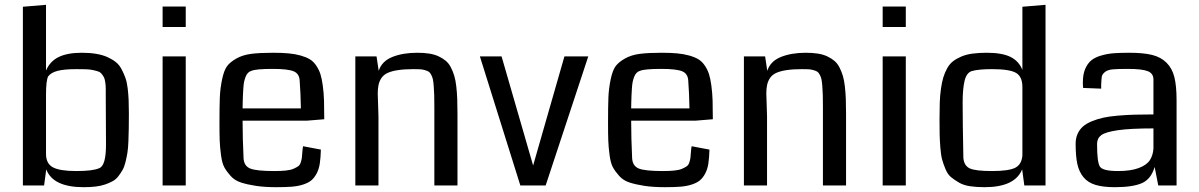

<svg xmlns="http://www.w3.org/2000/svg" viewBox="-20 -770 4977 797"><path d="M515 -298Q515 -261 514.5 -236.5Q514 -212 513 -183.5Q512 -155 509 -136.5Q506 -118 501 -97.5Q496 -77 488.5 -64Q481 -51 471 -38Q461 -25 447 -17.5Q433 -10 415.5 -4Q398 2 376 4.5Q354 7 327 7Q200 7 172 -67L163 0H75V-742L171 -750V-477Q187 -515 223 -533Q259 -551 320 -551Q353 -551 379.5 -546.5Q406 -542 426 -533Q446 -524 460.5 -512.5Q475 -501 484.5 -483Q494 -465 500.5 -447Q507 -429 510 -403.5Q513 -378 514 -354.5Q515 -331 515 -298ZM419 -372Q419 -393 419 -403.5Q419 -414 417 -428Q415 -442 412 -448Q409 -454 403 -462Q397 -470 388.5 -473Q380 -476 366.5 -479Q353 -482 336.5 -482.5Q320 -483 297 -483Q247 -483 219.5 -476Q192 -469 180 -453Q171 -436 171 -377V-131Q171 -91 199.5 -75.5Q228 -60 297 -60Q366 -60 392 -72Q420 -82 420 -170Z M751 0H655V-536H751ZM751 -743V-658H655V-743Z M1326 -275Q1267 -270 1253 -269H987Q987 -198 991 -113Q993 -81 1018.5 -70.5Q1044 -60 1119 -60Q1146 -60 1166 -62Q1186 -64 1198.5 -69.5Q1211 -75 1218 -80Q1225 -85 1228.5 -96Q1232 -107 1233 -115Q1234 -123 1235 -138Q1236 -153 1238 -163L1312 -149Q1311 -115 1307.5 -91.5Q1304 -68 1294.5 -50Q1285 -32 1272.5 -21.5Q1260 -11 1238.5 -4Q1217 3 1191 5Q1165 7 1127 7Q1078 7 1042 1.5Q1006 -4 980 -12.5Q954 -21 937.5 -39.5Q921 -58 911.5 -75Q902 -92 897.5 -125.5Q893 -159 892 -186Q891 -213 891 -261Q891 -328 892.5 -365.5Q894 -403 902 -441Q910 -479 923 -496Q936 -513 962 -527.5Q988 -542 1023 -546.5Q1058 -551 1113 -551Q1150 -551 1177.5 -548.5Q1205 -546 1228 -539.5Q1251 -533 1266 -524Q1281 -515 1292.5 -498Q1304 -481 1310 -462.5Q1316 -444 1320 -414Q1324 -384 1325 -353Q1326 -322 1326 -275ZM987 -320H1229Q1228 -382 1224 -434Q1223 -464 1199 -474Q1175 -484 1112 -484Q1042 -484 1024 -476Q1016 -474 1009.5 -467.5Q1003 -461 999 -450Q995 -439 993 -429Q991 -419 990 -402Q989 -385 988.5 -375.5Q988 -366 987.5 -346.5Q987 -327 987 -320Z M1879 0H1783V-324Q1783 -355 1782.5 -374Q1782 -393 1780.5 -412Q1779 -431 1777 -440.5Q1775 -450 1770 -459.5Q1765 -469 1759.5 -472.5Q1754 -476 1743.5 -479Q1733 -482 1723 -482.5Q1713 -483 1696 -483Q1659 -483 1632.5 -479Q1606 -475 1589.5 -467.5Q1573 -460 1564 -447Q1555 -434 1551.5 -418.5Q1548 -403 1548 -381Q1548 -368 1549.5 -336.5Q1551 -305 1551 -286V0H1455V-536H1543L1552 -476Q1565 -516 1608.5 -533.5Q1652 -551 1712 -551Q1740 -551 1762 -547.5Q1784 -544 1801 -536Q1818 -528 1830.5 -517.5Q1843 -507 1851.5 -490.5Q1860 -474 1865.5 -456Q1871 -438 1874 -412Q1877 -386 1878 -359.5Q1879 -333 1879 -297Z M2422 -536 2245 0H2140L1972 -536H2062L2193 -83L2323 -536Z M2939 -275Q2880 -270 2866 -269H2600Q2600 -198 2604 -113Q2606 -81 2631.5 -70.5Q2657 -60 2732 -60Q2759 -60 2779 -62Q2799 -64 2811.5 -69.5Q2824 -75 2831 -80Q2838 -85 2841.5 -96Q2845 -107 2846 -115Q2847 -123 2848 -138Q2849 -153 2851 -163L2925 -149Q2924 -115 2920.5 -91.5Q2917 -68 2907.5 -50Q2898 -32 2885.5 -21.5Q2873 -11 2851.5 -4Q2830 3 2804 5Q2778 7 2740 7Q2691 7 2655 1.5Q2619 -4 2593 -12.5Q2567 -21 2550.5 -39.5Q2534 -58 2524.5 -75Q2515 -92 2510.5 -125.5Q2506 -159 2505 -186Q2504 -213 2504 -261Q2504 -328 2505.5 -365.5Q2507 -403 2515 -441Q2523 -479 2536 -496Q2549 -513 2575 -527.5Q2601 -542 2636 -546.5Q2671 -551 2726 -551Q2763 -551 2790.5 -548.5Q2818 -546 2841 -539.5Q2864 -533 2879 -524Q2894 -515 2905.5 -498Q2917 -481 2923 -462.5Q2929 -444 2933 -414Q2937 -384 2938 -353Q2939 -322 2939 -275ZM2600 -320H2842Q2841 -382 2837 -434Q2836 -464 2812 -474Q2788 -484 2725 -484Q2655 -484 2637 -476Q2629 -474 2622.5 -467.5Q2616 -461 2612 -450Q2608 -439 2606 -429Q2604 -419 2603 -402Q2602 -385 2601.5 -375.5Q2601 -366 2600.5 -346.5Q2600 -327 2600 -320Z M3492 0H3396V-324Q3396 -355 3395.5 -374Q3395 -393 3393.5 -412Q3392 -431 3390 -440.5Q3388 -450 3383 -459.5Q3378 -469 3372.5 -472.5Q3367 -476 3356.5 -479Q3346 -482 3336 -482.5Q3326 -483 3309 -483Q3272 -483 3245.5 -479Q3219 -475 3202.5 -467.5Q3186 -460 3177 -447Q3168 -434 3164.5 -418.5Q3161 -403 3161 -381Q3161 -368 3162.5 -336.5Q3164 -305 3164 -286V0H3068V-536H3156L3165 -476Q3178 -516 3221.5 -533.5Q3265 -551 3325 -551Q3353 -551 3375 -547.5Q3397 -544 3414 -536Q3431 -528 3443.5 -517.5Q3456 -507 3464.5 -490.5Q3473 -474 3478.5 -456Q3484 -438 3487 -412Q3490 -386 3491 -359.5Q3492 -333 3492 -297Z M3740 0H3644V-536H3740ZM3740 -743V-658H3644V-743Z M4320 0H4232L4223 -67Q4193 7 4067 7Q4033 7 4006.5 3Q3980 -1 3961 -12Q3942 -23 3928 -34.5Q3914 -46 3905 -67.5Q3896 -89 3891 -107Q3886 -125 3883.5 -156.5Q3881 -188 3880.5 -212Q3880 -236 3880 -276Q3880 -316 3881 -345Q3882 -374 3886 -402Q3890 -430 3896 -449.5Q3902 -469 3912 -487Q3922 -505 3936.5 -516Q3951 -527 3971 -535.5Q3991 -544 4017 -547.5Q4043 -551 4076 -551Q4139 -551 4174 -534Q4209 -517 4224 -480V-742L4320 -750ZM4224 -125V-409Q4224 -452 4197.5 -467.5Q4171 -483 4098 -483Q4042 -483 4014 -475Q3992 -468 3984 -434.5Q3976 -401 3976 -345Q3976 -262 3979 -114Q3982 -82 4005.5 -71Q4029 -60 4098 -60Q4167 -60 4194 -73.5Q4221 -87 4224 -125Z M4864 0H4788L4773 -77Q4758 -26 4719.5 -9.5Q4681 7 4608 7Q4559 7 4527.5 -2.5Q4496 -12 4477.5 -34.5Q4459 -57 4452 -89.5Q4445 -122 4445 -173Q4445 -196 4453 -214Q4461 -232 4475 -244.5Q4489 -257 4512 -266.5Q4535 -276 4560 -281.5Q4585 -287 4620.5 -290Q4656 -293 4689.5 -294Q4723 -295 4768 -295V-440Q4768 -465 4744.5 -474.5Q4721 -484 4661 -484Q4619 -484 4598 -482Q4577 -480 4566 -470.5Q4555 -461 4553.5 -451.5Q4552 -442 4551 -417Q4551 -408 4551 -402L4476 -405Q4475 -413 4475 -428Q4475 -461 4484.5 -483.5Q4494 -506 4509.5 -519Q4525 -532 4551 -539.5Q4577 -547 4603 -549Q4629 -551 4668 -551Q4726 -551 4762.5 -542Q4799 -533 4822.5 -509.5Q4846 -486 4855 -449.5Q4864 -413 4864 -354ZM4768 -153V-237Q4672 -237 4620.5 -229.5Q4569 -222 4551.5 -209Q4534 -196 4534 -173Q4534 -172 4534 -170Q4534 -96 4546 -78Q4558 -60 4621 -60Q4674 -60 4707 -72.5Q4740 -85 4753 -105Q4766 -125 4768 -153Z"/></svg>

Font: Myanmar Chatu
Style: Regular
Weight: 400
Designer: Danh Hong
Foundry: Google Inc.
Version: Version 2.00 November 20, 2015